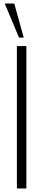

<svg xmlns="http://www.w3.org/2000/svg" viewBox="-20 -1072 246 1092"><path d="M76 0V-810H130V0ZM88 -858 7 -1052H61L115 -858Z"/></svg>

Font: Oswald ExtraLight
Style: Regular
Weight: 250
Designer: Vernon Adams
Foundry: Vernon Adams
Version: Version 4.100; ttfautohint (v1.8.1.43-b0c9)